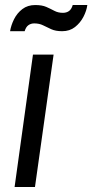

<svg xmlns="http://www.w3.org/2000/svg" viewBox="-20 -743 367 763"><path d="M38 0 111 -526H193L119 0ZM20 -619Q24 -643 36 -667Q48 -691 69 -707Q90 -723 120 -723Q147 -723 164 -715.5Q181 -708 196 -700Q211 -692 230 -692Q244 -692 254 -699Q264 -706 269 -723H327Q324 -700 311.5 -676Q299 -652 278 -635.5Q257 -619 227 -619Q201 -619 183.5 -627Q166 -635 151 -642.5Q136 -650 116 -650Q103 -650 93 -643Q83 -636 78 -619Z"/></svg>

Font: Archivo Narrow
Style: Italic
Weight: 400
Italic angle: -8°
Designer: Hector Gatti
Foundry: Omnibus-Type
Version: Version 3.002